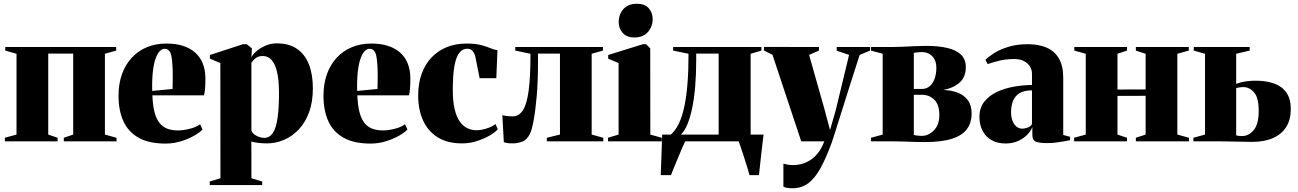

<svg xmlns="http://www.w3.org/2000/svg" viewBox="-20 -753 6914 1023"><path d="M6 0V-19L68 -36V-466.5L8 -483.5V-502.5H599V-483.5L539 -466.5V-36L601 -19V0H320V-19L370 -36V-467.5H237V-36L287 -19V0Z M861.5 12Q774 12 718.8 -19Q663.5 -50 637.5 -107.2Q611.5 -164.5 611.5 -242.5Q611.5 -307 630 -358.2Q648.5 -409.5 682.5 -446Q716.5 -482.5 763.2 -501.8Q810 -521 867 -521Q964 -521 1018.5 -474Q1073 -427 1074.5 -337.5Q1074.5 -303 1072.5 -279.2Q1070.5 -255.5 1066.5 -245H792Q794 -191 803.5 -155Q813 -119 830 -97.8Q847 -76.5 871.8 -67.2Q896.5 -58 928.5 -58Q955 -58 990 -66.5Q1025 -75 1046 -91L1059 -63Q1045.5 -48 1015.2 -30.5Q985 -13 945 -0.5Q905 12 861.5 12ZM791 -268.5 899.5 -279Q900 -296.5 900 -311.8Q900 -327 900.5 -344.5Q900.5 -419 892.8 -456Q885 -493 857 -493Q844.5 -493 832.2 -481.5Q820 -470 810 -443.8Q800 -417.5 794.8 -374.5Q789.5 -331.5 791 -268.5Z M1097.5 233V214L1154.5 197L1154 -417L1098.5 -440.5V-460L1274.5 -517.5H1294.5L1322 -495.5L1319.5 -446.5Q1324.5 -460.5 1344 -478.2Q1363.5 -496 1392.8 -509Q1422 -522 1454.5 -522Q1519.5 -522 1562.2 -492.8Q1605 -463.5 1626 -409.8Q1647 -356 1647 -282Q1647 -210 1626.8 -155Q1606.5 -100 1571.8 -63.2Q1537 -26.5 1493.2 -7.8Q1449.5 11 1402.5 11Q1376.5 11 1352.8 7.8Q1329 4.5 1319 1L1319.5 63V197L1377 214V233ZM1388 -18.5Q1417 -18.5 1434.2 -45.2Q1451.5 -72 1459 -125Q1466.5 -178 1466.5 -256Q1466.5 -314.5 1459.5 -353Q1452.5 -391.5 1440.5 -413.8Q1428.5 -436 1413 -445.2Q1397.5 -454.5 1381 -454.5Q1360.5 -454.5 1348.2 -447.2Q1336 -440 1329.5 -431.5Q1323 -423 1319.5 -418.5V-56.5Q1328 -38 1348.8 -28.2Q1369.5 -18.5 1388 -18.5Z M1953.5 12Q1866 12 1810.8 -19Q1755.5 -50 1729.5 -107.2Q1703.5 -164.5 1703.5 -242.5Q1703.5 -307 1722 -358.2Q1740.5 -409.5 1774.5 -446Q1808.5 -482.5 1855.2 -501.8Q1902 -521 1959 -521Q2056 -521 2110.5 -474Q2165 -427 2166.5 -337.5Q2166.5 -303 2164.5 -279.2Q2162.5 -255.5 2158.5 -245H1884Q1886 -191 1895.5 -155Q1905 -119 1922 -97.8Q1939 -76.5 1963.8 -67.2Q1988.5 -58 2020.5 -58Q2047 -58 2082 -66.5Q2117 -75 2138 -91L2151 -63Q2137.5 -48 2107.2 -30.5Q2077 -13 2037 -0.5Q1997 12 1953.5 12ZM1883 -268.5 1991.5 -279Q1992 -296.5 1992 -311.8Q1992 -327 1992.5 -344.5Q1992.5 -419 1984.8 -456Q1977 -493 1949 -493Q1936.5 -493 1924.2 -481.5Q1912 -470 1902 -443.8Q1892 -417.5 1886.8 -374.5Q1881.5 -331.5 1883 -268.5Z M2441.5 11Q2363.5 11 2311.8 -21.5Q2260 -54 2234 -111.5Q2208 -169 2208 -244Q2208 -308 2226.5 -359.2Q2245 -410.5 2279 -446.5Q2313 -482.5 2360.5 -501.8Q2408 -521 2465.5 -521Q2512.5 -521 2542.8 -513Q2573 -505 2593.5 -496.2Q2614 -487.5 2630.5 -485.5L2624.5 -336.5H2535.5L2514 -444.5Q2511 -460.5 2505 -471.5Q2499 -482.5 2490.5 -488Q2482 -493.5 2470 -493.5Q2445 -493.5 2427.8 -472.2Q2410.5 -451 2401.5 -402.8Q2392.5 -354.5 2392.5 -273.5Q2392.5 -214 2402 -173Q2411.5 -132 2428.8 -106.8Q2446 -81.5 2469.5 -70.2Q2493 -59 2520.5 -59Q2533.5 -59 2551.8 -62.8Q2570 -66.5 2588.5 -74Q2607 -81.5 2620 -92L2632.5 -64Q2619.5 -49 2589.8 -31.5Q2560 -14 2521.2 -1.5Q2482.5 11 2441.5 11Z M2711.5 11Q2693 11 2682.5 9Q2672 7 2664.5 5L2656.5 -139Q2666.5 -136.5 2680.8 -134.8Q2695 -133 2712 -133Q2745 -133 2766 -165.2Q2787 -197.5 2796.8 -270.8Q2806.5 -344 2806.5 -466.5L2725.5 -483.5V-502.5H3192.5V-483.5L3132.5 -466.5V-36L3194.5 -19V0H2893.5V-19L2963.5 -36V-467.5H2846.5V-421.5Q2846.5 -320.5 2839.8 -242.2Q2833 -164 2823.5 -112.8Q2814 -61.5 2804.5 -42Q2788 -7.5 2762.2 1.8Q2736.5 11 2711.5 11Z M3219.5 0V-19L3276 -36V-417L3220.5 -440.5V-460L3405.5 -517.5H3422.5L3444.5 -495L3445 -36L3506 -19V0ZM3359.5 -553.5Q3318.5 -553.5 3297.5 -577.8Q3276.5 -602 3276.5 -635.5Q3276.5 -676.5 3301.8 -704.8Q3327 -733 3373.5 -733H3374.5Q3415.5 -733 3436.5 -709.2Q3457.5 -685.5 3457.5 -651Q3457.5 -611.5 3432.2 -582.5Q3407 -553.5 3360.5 -553.5Z M3544.5 0V-31L3554.5 -36Q3579 -57.5 3596.8 -94.2Q3614.5 -131 3626 -184.2Q3637.5 -237.5 3643 -307.8Q3648.5 -378 3648.5 -466.5L3566.5 -483.5V-502.5H4037V-483.5L3979.5 -466.5V0ZM3608 -36H3809V-467.5H3689.5V-435.5Q3689.5 -357.5 3684 -292.2Q3678.5 -227 3667.8 -176Q3657 -125 3642 -89.5Q3627 -54 3608 -36ZM3500.5 180Q3502 144 3503.2 108Q3504.5 72 3505.8 36Q3507 0 3508 -36H3692.5L3632.5 -4Q3625.5 10 3615 34.5Q3604.5 59 3592.8 87Q3581 115 3571 140Q3561 165 3555 180ZM3973.5 180Q3968.5 162 3960.8 136.8Q3953 111.5 3944.5 84.8Q3936 58 3928 34.5Q3920 11 3914.5 -3L3899.5 -36H4048.5Q4046 -16.5 4043.2 6.2Q4040.5 29 4037.8 53Q4035 77 4032.5 100Q4030 123 4027.8 143.5Q4025.5 164 4024 180Z M4201.5 250Q4186 250 4173.2 247.8Q4160.5 245.5 4154 241.5V119Q4164 122 4177.2 124.2Q4190.5 126.5 4204.5 126.5Q4232.5 126.5 4257.5 118.8Q4282.5 111 4304.2 95.2Q4326 79.5 4343 55.8Q4360 32 4372 0H4249L4096 -461L4050.5 -484V-503L4343.5 -502.5V-483.5L4291 -460.5L4372 -174.5L4402.5 -60L4432.5 -164.5L4504 -460.5L4438 -483V-502.5H4616V-483.5L4560.5 -460.5Q4542 -404 4522 -341Q4502 -278 4483 -217.8Q4464 -157.5 4448.2 -107.5Q4432.5 -57.5 4422.2 -25.2Q4412 7 4409.5 12.5Q4381 89.5 4352 142.5Q4323 195.5 4287.2 222.8Q4251.5 250 4201.5 250Z M4906 4Q4878.5 4 4848.5 3Q4818.5 2 4789.2 1Q4760 0 4735.5 0H4621V-19L4683 -36V-466.5L4621 -483.5V-502.5H4732.5Q4758 -502.5 4789.8 -504Q4821.5 -505.5 4854.5 -507Q4887.5 -508.5 4915.5 -508.5Q4982.5 -508.5 5029.5 -497Q5076.5 -485.5 5101.2 -460.8Q5126 -436 5126 -395.5Q5126 -343.5 5094.2 -314.2Q5062.5 -285 5006 -273.5Q5048.5 -272.5 5082.5 -259.5Q5116.5 -246.5 5136.8 -219.2Q5157 -192 5157 -148Q5157 -99.5 5132.2 -65.5Q5107.5 -31.5 5052.5 -13.8Q4997.5 4 4906 4ZM4891.5 -29Q4927.5 -29 4956.2 -58.8Q4985 -88.5 4985 -140Q4985 -195 4958.2 -221.5Q4931.5 -248 4891.5 -248H4849V-34Q4854.5 -32.5 4861 -31.5Q4867.5 -30.5 4875.2 -29.8Q4883 -29 4891.5 -29ZM4849 -279H4891Q4917 -279 4934.2 -294.2Q4951.5 -309.5 4960.2 -335Q4969 -360.5 4969 -391.5Q4969 -418.5 4958.8 -437.2Q4948.5 -456 4931.2 -465.8Q4914 -475.5 4893.5 -475.5Q4879.5 -475.5 4868.8 -474.2Q4858 -473 4849 -471.5Z M5337.5 11.5Q5294 11.5 5262.8 -6.5Q5231.5 -24.5 5215 -56.5Q5198.5 -88.5 5198.5 -130.5Q5198.5 -178.5 5224.5 -211.2Q5250.5 -244 5292.5 -263.5Q5334.5 -283 5383.5 -291.5Q5432.5 -300 5478.5 -300V-360.5Q5478.5 -382 5467 -399.8Q5455.5 -417.5 5434.8 -428Q5414 -438.5 5385 -438.5Q5337 -438.5 5299.8 -428.5Q5262.5 -418.5 5242.5 -411.5L5230.5 -434Q5247.5 -451.5 5278.2 -470.8Q5309 -490 5353.8 -503.8Q5398.5 -517.5 5457 -517.5Q5513 -517.5 5555.2 -499.8Q5597.5 -482 5621.2 -442.8Q5645 -403.5 5645 -339V-34L5681.5 -24V-6Q5671 -4 5651.2 -0.2Q5631.5 3.5 5607 6.5Q5582.5 9.5 5556.5 9.5Q5521.5 9.5 5501 2.5Q5480.5 -4.5 5480.5 -34.5V-76Q5472.5 -55 5452.8 -34.8Q5433 -14.5 5403.8 -1.5Q5374.5 11.5 5337.5 11.5ZM5426.5 -67.5Q5438.5 -67.5 5455 -73Q5471.5 -78.5 5478.5 -92V-271.5Q5436 -271.5 5411.8 -256.2Q5387.5 -241 5377.2 -214.8Q5367 -188.5 5367 -155Q5367 -129.5 5374.5 -109.8Q5382 -90 5395.5 -78.8Q5409 -67.5 5426.5 -67.5Z M5703 0V-19L5765 -36V-466.5L5704 -483.5V-502.5H5985V-483.5L5934 -466.5V-276L6084 -276.5V-466.5L6032 -483.5V-502.5H6314V-483.5L6253 -466.5V-36L6315 -19V0H6032V-19L6084 -36V-242.5L5934 -242V-36L5985 -19V0Z M6338.5 0V-19L6400.5 -36V-466.5L6340.5 -483.5V-502.5H6638.5V-483.5L6566.5 -466.5V-306Q6579.5 -311 6594.5 -314.8Q6609.5 -318.5 6628.8 -320.8Q6648 -323 6672 -323Q6726 -323 6768 -308.2Q6810 -293.5 6833.8 -260.2Q6857.5 -227 6857.5 -171Q6857.5 -115.5 6833.2 -76.8Q6809 -38 6763 -17.5Q6717 3 6651.5 3Q6640.5 3 6617 2.5Q6593.5 2 6565.8 1.5Q6538 1 6513.2 0.5Q6488.5 0 6474 0ZM6597.5 -28Q6633.5 -28 6660 -59.8Q6686.5 -91.5 6686.5 -163Q6686.5 -232 6662 -260.5Q6637.5 -289 6604.5 -289Q6595 -289 6583.5 -287.2Q6572 -285.5 6566.5 -283V-32Q6571.5 -30 6580.2 -29Q6589 -28 6597.5 -28Z"/></svg>

Font: Merriweather 144pt Black
Style: Regular
Weight: 900
Version: Version 2.100